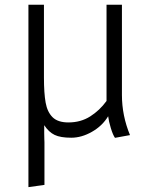

<svg xmlns="http://www.w3.org/2000/svg" viewBox="-20 -558 655 793"><path d="M483.6 -165.6Q483.6 -80.5 516.9 0L454.9 11.3Q446.2 -1 437.7 -29Q429.2 -56.9 426.7 -77.9Q402.6 -37.9 359.7 -13.6Q316.9 10.8 274.4 10.8Q229.7 10.8 205.6 -0.8Q181.5 -12.3 162.6 -41Q162.1 -26.2 162.6 -8.5Q163.1 9.2 163.1 16.9Q163.6 22.6 163.6 29.7V205.6L97.4 214.9V-538.5H161.5V-237.9Q161.5 -172.8 168.5 -134.1Q175.4 -95.4 197.2 -73.8Q219 -52.3 262.6 -52.3Q313.3 -52.3 352.6 -77.2Q391.8 -102.1 420 -141V-538.5H483.6Z"/></svg>

Font: Fira Code Fixed Light
Style: Regular
Weight: 300
Monospace: yes
Designer: Carrois Corporate, Edenspiekermann AG, Nikita Prokopov
Foundry: Carrois Corporate, Edenspiekermann AG, Nikita Prokopov
Version: Version 5.002